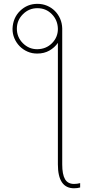

<svg xmlns="http://www.w3.org/2000/svg" viewBox="-20 -780 485 1004"><path d="M367.2 204.5Q282.7 204.5 282.7 79.5V-555.8Q265.6 -531.2 238.3 -515.6Q210.9 -500 175.4 -500Q147.7 -499.6 123.9 -510.1Q100.1 -520.6 82.6 -538.5Q65 -556.5 55 -580.3Q45.1 -604 45.5 -630Q47.6 -686.8 85.2 -723.4Q122.9 -759.9 175.4 -759.9Q202.8 -759.9 226.2 -750Q249.6 -740.1 267 -722.7Q284.4 -705.3 294.6 -681.8Q304.7 -658.4 305.4 -631.4V79.5Q305.4 132.1 320 157Q334.5 181.8 367.2 181.8Q383.2 181.8 399.1 177.6V200.3Q384.6 204.5 367.2 204.5ZM175.4 -522.7Q221.2 -523.4 251.8 -554Q282.7 -585.2 282.7 -628.6Q282 -674.4 251.4 -705.6Q220.9 -737.2 175.4 -737.2Q131.4 -737.2 99.8 -705.6Q68.2 -674 68.2 -630Q68.2 -585.6 99.4 -554.3Q131 -522.7 174 -522.7Z"/></svg>

Font: Linik Sans Thin
Style: Regular
Weight: 100
Designer: Fonts by Rasmus Andersson / Changes by Cristiano Sobral with parts from Marc Monis
Foundry: rsms
Version: Version 3.020; ttfautohint (v1.6)